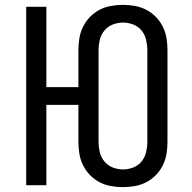

<svg xmlns="http://www.w3.org/2000/svg" viewBox="-20 -763 790 791"><path d="M487 8Q462 8 437 3.5Q412 -1 390 -12.5Q368 -24 350.5 -42Q333 -60 322 -82.5Q311 -105 307 -129.5Q303 -154 303 -179V-331H171V0H88V-735H171V-404H303V-556Q303 -581 307 -605.5Q311 -630 322 -652.5Q333 -675 350.5 -693Q368 -711 390 -722.5Q412 -734 437 -738.5Q462 -743 487 -743Q511 -743 536 -738.5Q561 -734 583 -722.5Q605 -711 622.5 -693Q640 -675 651 -652.5Q662 -630 666 -605.5Q670 -581 670 -556V-179Q670 -154 666 -129.5Q662 -105 651 -82.5Q640 -60 622.5 -42Q605 -24 583 -12.5Q561 -1 536 3.5Q511 8 487 8ZM487 -65Q508 -65 529 -73Q550 -81 563.5 -98Q577 -115 582 -136.5Q587 -158 587 -179V-556Q587 -577 582 -598.5Q577 -620 563.5 -637Q550 -654 529 -662Q508 -670 487 -670Q465 -670 444.5 -662Q424 -654 410 -637Q396 -620 391 -598.5Q386 -577 386 -556V-179Q386 -158 391 -136.5Q396 -115 410 -98Q424 -81 444.5 -73Q465 -65 487 -65Z"/></svg>

Font: Iosevka Aile
Style: Regular
Weight: 400
Designer: Belleve Invis
Foundry: Belleve Invis
Version: Version 28.0.1; ttfautohint (v1.8.4)